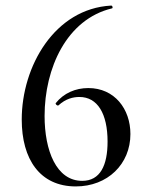

<svg xmlns="http://www.w3.org/2000/svg" viewBox="-20 -656 532 689"><path d="M297 -340C251 -340 209 -322 180 -286C178 -282 186 -275 190 -278C216 -302 243 -308 265 -308C330 -308 366 -248 366 -148C366 -63 340 -7 275 -7C182 -7 140 -116 140 -240C140 -411 219 -587 382 -626C386 -627 384 -636 379 -636C176 -625 58 -418 58 -227C58 -85 123 13 252 13C366 13 448 -67 448 -175C448 -265 391 -340 297 -340Z"/></svg>

Font: Cormorant Infant Book
Style: Regular
Weight: 500
Designer: Christian Thalmann (Catharsis Fonts)
Version: Version 1.000;PS 002.000;hotconv 1.0.88;makeotf.lib2.5.64775